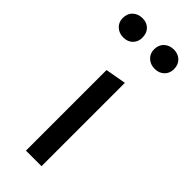

<svg xmlns="http://www.w3.org/2000/svg" viewBox="-213 -661 689 689"><g transform="rotate(45 131.5 -316.0)"><path d="M92 0V-409L171 -423V0ZM52 -534Q30 -534 15.5 -547.5Q1 -561 1 -582Q1 -605 15.5 -618.5Q30 -632 52 -632Q74 -632 87.5 -618.5Q101 -605 101 -582Q101 -561 87.5 -547.5Q74 -534 52 -534ZM211 -534Q189 -534 174.5 -547.5Q160 -561 160 -582Q160 -605 174.5 -618.5Q189 -632 211 -632Q233 -632 247 -618.5Q261 -605 261 -582Q261 -561 247 -547.5Q233 -534 211 -534Z"/></g></svg>

Font: Ysabeau Office Medium
Style: Regular
Weight: 500
Designer: Christian Thalmann (Catharsis Fonts)
Version: Version 2.001;gftools[0.9.30]; featfreeze: tnum,lnum,ss02